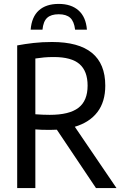

<svg xmlns="http://www.w3.org/2000/svg" viewBox="-20 -963 629 983"><path d="M68 0V-730.5Q108 -738 151.8 -743Q195.5 -748 246.5 -748Q519 -748 519 -524.5Q519 -442 478.8 -389.2Q438.5 -336.5 363 -314L576.5 0H471.5L271 -299Q254.5 -298 236.5 -298Q211.5 -298 194.5 -298.5Q177.5 -299 161 -300.5V0ZM234.5 -375Q334.5 -375 381.5 -411Q428.5 -447 428.5 -524.5Q428.5 -599 387 -635Q345.5 -671 255.5 -671Q227.5 -671 205.5 -669Q183.5 -667 161 -663.5V-378Q182 -376.5 198.2 -375.8Q214.5 -375 234.5 -375ZM137 -811Q142 -876.5 179 -909.8Q216 -943 280.5 -943Q344.5 -943 382.2 -909.5Q420 -876 425 -811H364.5Q359.5 -853.5 339.5 -871.8Q319.5 -890 280.5 -890Q241.5 -890 221.5 -871.8Q201.5 -853.5 197.5 -811Z"/></svg>

Font: Encode Sans Condensed Medium
Style: Regular
Weight: 500
Width: 3
Designer: Multiple Designers
Foundry: Impallari Type
Version: Version 3.000; ttfautohint (v1.8.3) -l 8 -r 50 -G 200 -x 14 